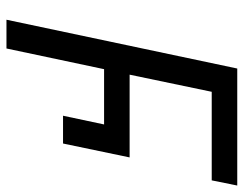

<svg xmlns="http://www.w3.org/2000/svg" viewBox="-100 -654 754 594"><g transform="rotate(90 277.0 -357.0)"><path d="M41 0 192 -714H554L538 -635H264L211 -381H467L424 -175H338L365 -302H194L130 0Z"/></g></svg>

Font: BC Sans
Style: Italic
Weight: 400
Italic angle: -12°
Designer: Monotype Design Team
Designer: Province of B.C.
Foundry: Monotype Imaging Inc.
Version: Version 2.000;GOOG;noto-source:20170915:90ef993387c0